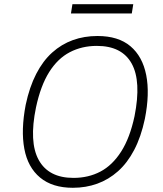

<svg xmlns="http://www.w3.org/2000/svg" viewBox="-20 -884 775 912"><path d="M326 8Q229 8 170.5 -40.5Q112 -89 95.5 -177.5Q79 -266 102 -386Q120 -471 152 -533Q184 -595 228 -634.5Q272 -674 326 -693.5Q380 -713 443 -713Q542 -713 599.5 -664.5Q657 -616 674.5 -527.5Q692 -439 668 -319Q650 -234 617.5 -172Q585 -110 540.5 -70.5Q496 -31 442 -11.5Q388 8 326 8ZM329 -39Q400 -39 457 -69Q514 -99 555.5 -164Q597 -229 619 -332Q652 -498 605.5 -582Q559 -666 440 -666Q369 -666 311.5 -636Q254 -606 213.5 -541.5Q173 -477 151 -374Q117 -209 164 -124Q211 -39 329 -39ZM317 -820 324 -864H613L606 -820Z"/></svg>

Font: Nunito Sans 7pt SemiCondensed ExtraLight
Style: Italic
Weight: 250
Width: 4
Italic angle: -9°
Designer: Vernon Adams
Foundry: Vernon Adams
Version: Version 3.101;gftools[0.9.27]